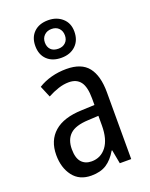

<svg xmlns="http://www.w3.org/2000/svg" viewBox="-152 -892 765 981"><g transform="rotate(-20 230.0 -401.0)"><path d="M236 -546Q318 -546 354.5 -499.5Q391 -453 391 -363V0H329L315 -75H312Q287 -32 254.5 -11Q222 10 172 10Q107 10 72.5 -35.5Q38 -81 38 -150Q38 -229 89 -273.5Q140 -318 239 -321L309 -324V-359Q309 -422 288 -450Q267 -478 225 -478Q197 -478 168 -468.5Q139 -459 109 -443L83 -505Q115 -525 154 -535.5Q193 -546 236 -546ZM252 -262Q183 -259 153 -231Q123 -203 123 -151Q123 -103 143 -80.5Q163 -58 198 -58Q248 -58 278.5 -98Q309 -138 309 -213V-265ZM234 -608Q185 -608 156.5 -635.5Q128 -663 128 -710Q128 -757 156.5 -784.5Q185 -812 234 -812Q280 -812 310.5 -785Q341 -758 341 -712Q341 -664 311.5 -636Q282 -608 234 -608ZM235 -657Q259 -657 274 -671.5Q289 -686 289 -710Q289 -734 274.5 -749Q260 -764 235 -764Q211 -764 195.5 -749Q180 -734 180 -710Q180 -686 194 -671.5Q208 -657 235 -657Z"/></g></svg>

Font: Noto Sans Gurmukhi Condensed
Style: Regular
Weight: 400
Width: 3
Designer: Jelle Bosma - Monotype Design Team
Foundry: Monotype Imaging Inc.
Version: Version 2.004; ttfautohint (v1.8.4.7-5d5b)